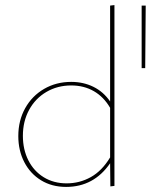

<svg xmlns="http://www.w3.org/2000/svg" viewBox="-20 -732 593 755"><path d="M430 -712V-1L414 1L413 -90Q349 3 240 3Q184 3 141.5 -23Q99 -49 75.5 -94.5Q52 -140 52 -197Q52 -258 79 -306.5Q106 -355 153.5 -382.5Q201 -410 260 -410Q308 -410 347.5 -390.5Q387 -371 413 -333V-710ZM413 -113V-308Q388 -351 349 -373.5Q310 -396 260 -396Q206 -396 162.5 -370.5Q119 -345 94.5 -300Q70 -255 70 -198Q70 -144 91.5 -101.5Q113 -59 152 -35Q191 -11 242 -11Q293 -11 337 -35.5Q381 -60 413 -113ZM537 -464V-710H553L551 -464Z"/></svg>

Font: Ysabeau Thin
Style: Regular
Weight: 200
Designer: Christian Thalmann (Catharsis Fonts)
Version: Version 0.003